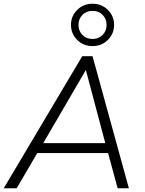

<svg xmlns="http://www.w3.org/2000/svg" viewBox="-31 -1005 773 1025"><path d="M-11 0 408 -705H463L657 0H597L546 -188H168L58 0ZM426 -629 200 -241H531L428 -629ZM463 -759Q414 -759 381 -792Q348 -825 348 -872Q348 -919 381 -952Q414 -985 463 -985Q512 -985 545 -952Q578 -919 578 -872Q578 -825 545 -792Q512 -759 463 -759ZM463 -797Q496 -797 517 -818.5Q538 -840 538 -872Q538 -904 517 -925.5Q496 -947 463 -947Q430 -947 409 -925.5Q388 -904 388 -872Q388 -840 409 -818.5Q430 -797 463 -797Z"/></svg>

Font: Nunito Sans Light
Style: Italic
Weight: 300
Italic angle: -9°
Designer: Vernon Adams
Foundry: Vernon Adams
Version: Version 3.006; ttfautohint (v1.8.3)